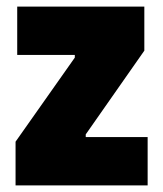

<svg xmlns="http://www.w3.org/2000/svg" viewBox="-20 -560 491 580"><path d="M27 -132 206 -386V-394H32V-540H416V-407L239 -154V-146H426V0H27Z"/></svg>

Font: Encode Sans Compressed
Style: Black
Weight: 900
Designer: Pablo Impallari, Andres Torresi
Foundry: Pablo Impallari, Andres Torresi
Version: Version 1.000; ttfautohint (v1.00) -l 8 -r 50 -G 200 -x 14 -